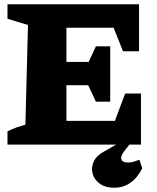

<svg xmlns="http://www.w3.org/2000/svg" viewBox="-20 -677 735 899"><path d="M514 202Q473 202 447 183Q421 164 413.5 135.5Q406 107 419 79Q432 51 468 32L524 0H15V-62Q55 -82 99 -93L111 -560L15 -589V-657H631V-437H556L512 -547H291V-387H395L429 -460H496V-201H429L393 -278H291V-111H518L566 -239H640V0H586L561 32Q543 55 548.5 69.5Q554 84 580 84Q593 84 606 80Q619 76 633 71L646 111Q600 202 514 202Z"/></svg>

Font: Piazzolla SC ExtraBold
Style: Regular
Weight: 800
Designer: Juan Pablo del Peral
Foundry: Huerta Tipografica
Version: Version 1.330